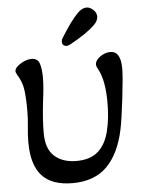

<svg xmlns="http://www.w3.org/2000/svg" viewBox="-59 -929 741 989"><g transform="rotate(-5 311.0 -434.5)"><path d="M67 -217Q67 -255 72 -302Q76 -338 76 -378Q76 -448 70 -489Q64 -530 41 -566Q33 -579 33 -587Q33 -605 63 -624Q93 -643 120 -643Q152 -643 161.5 -615.5Q171 -588 171 -540Q171 -497 161 -420Q150 -327 150 -257Q150 -175 192.5 -137Q235 -99 306 -99Q379 -99 419.5 -136Q460 -173 476 -242Q491 -305 491 -385Q491 -499 459 -558Q449 -575 449 -585Q449 -606 474.5 -624.5Q500 -643 528 -643Q582 -643 582 -553Q582 -510 569 -400.5Q556 -291 546 -243Q520 -118 455 -52.5Q390 13 276 13Q170 13 118.5 -43Q67 -99 67 -217ZM284 -716Q284 -728 291 -738Q342 -821 380 -859Q403 -882 426 -882Q443 -882 460 -866.5Q477 -851 477 -831Q477 -821 471.5 -809.5Q466 -798 456 -789Q415 -748 326 -700Q315 -694 307 -694Q297 -694 290.5 -700Q284 -706 284 -716Z"/></g></svg>

Font: AkayaTelivigala
Style: Regular
Weight: 400
Designer: Vaishnavi Murthy Yerkadithaya ( vaishnavimurthy@gmail.com ), Juan Luis Blanco Aristondo ( juan@blancoletters.com )
Version: Version 1.000